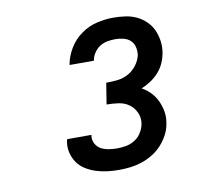

<svg xmlns="http://www.w3.org/2000/svg" viewBox="-64 -914 729 669"><g transform="rotate(-10 300.0 -580.0)"><path d="M306 -317Q285 -317 264.5 -319.5Q244 -322 225 -328Q206 -334 189 -344.5Q172 -355 161 -370.5Q150 -386 145 -406Q140 -426 144 -447Q144 -449 145 -450.5Q146 -452 146 -454H232L231 -451Q229 -436 236 -423Q243 -410 255 -403.5Q267 -397 282 -394.5Q297 -392 312 -392Q328 -392 344 -395Q360 -398 374.5 -407Q389 -416 398 -430.5Q407 -445 410 -460Q414 -482 405.5 -501Q397 -520 381 -531.5Q365 -543 344 -546Q323 -549 302 -549L314 -624Q333 -624 353 -626Q373 -628 391 -637.5Q409 -647 422 -664Q435 -681 439 -700Q441 -715 437.5 -729Q434 -743 424 -752Q414 -761 400 -764.5Q386 -768 371 -768Q358 -768 343.5 -765.5Q329 -763 316.5 -755Q304 -747 295.5 -734Q287 -721 285 -707H199V-708Q204 -737 220.5 -764.5Q237 -792 263 -810.5Q289 -829 318.5 -836Q348 -843 377 -843Q399 -843 420 -840Q441 -837 459 -828.5Q477 -820 492 -805.5Q507 -791 515 -773Q523 -755 526 -734Q529 -713 525 -691Q522 -674 514.5 -657Q507 -640 494 -625.5Q481 -611 465 -600.5Q449 -590 432 -583Q449 -574 462.5 -560Q476 -546 484.5 -528Q493 -510 496.5 -490Q500 -470 496 -449Q493 -428 483 -409Q473 -390 458.5 -374Q444 -358 425 -346.5Q406 -335 386.5 -328.5Q367 -322 346.5 -319.5Q326 -317 306 -317Z"/></g></svg>

Font: Iosevka Aile Semibold
Style: Italic
Weight: 600
Italic angle: -9°
Designer: Belleve Invis
Foundry: Belleve Invis
Version: Version 31.1.0; ttfautohint (v1.8.4)